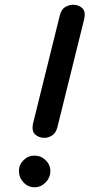

<svg xmlns="http://www.w3.org/2000/svg" viewBox="-20 -792 386 812"><path d="M126 0Q99 0 79.5 -20.5Q60 -41 60 -69Q60 -95 79.5 -114.5Q99 -134 126 -134Q153 -134 173 -114.5Q193 -95 193 -69Q193 -41 173 -20.5Q153 0 126 0ZM168 -209Q144 -209 128 -224Q112 -239 121 -275L233 -727Q240 -754 257 -763Q274 -772 288 -772Q313 -772 328.5 -757Q344 -742 335 -707L223 -255Q216 -228 199.5 -218.5Q183 -209 168 -209Z"/></svg>

Font: Edu TAS Beginner SemiBold
Style: Regular
Weight: 600
Version: Version 1.003